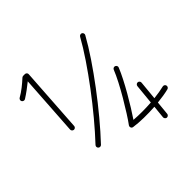

<svg xmlns="http://www.w3.org/2000/svg" viewBox="-236 -1025 1457 1457"><g transform="rotate(-45 492.0 -297.0)"><path d="M191.9 -233.4Q183.6 -234.4 178 -240.7Q172.4 -247.1 172.9 -255.4L204.6 -741.2Q178.7 -720.2 150.6 -699.5Q122.6 -678.7 93.8 -660.6Q86.4 -656.2 77.9 -658.7Q69.3 -661.1 65.4 -668Q61 -674.8 63.2 -683.3Q65.4 -691.9 72.8 -696.3Q105.5 -714.8 137.2 -739.7Q168.9 -764.6 196.3 -790Q202.6 -795.4 210.4 -795.4H227.5Q236.3 -795.4 242.7 -788.8Q249 -782.2 248 -773.4L213.9 -252.4Q213.4 -244.1 207 -238.5Q200.7 -232.9 191.9 -233.4ZM227.5 -6.8Q221.2 -12.7 220.9 -21.2Q220.7 -29.8 226.6 -36.1Q292 -105.5 362.5 -190.2Q433.1 -274.9 501 -365.2Q568.8 -455.6 627 -541.7Q685.1 -627.9 725.1 -700.2Q729.5 -707.5 738 -710Q746.6 -712.4 753.4 -708.5Q760.7 -704.1 762.9 -696Q765.1 -688 761.2 -680.7Q720.2 -606.4 661.4 -519Q602.5 -431.6 534.2 -340.6Q465.8 -249.5 394.5 -163.8Q323.2 -78.1 256.8 -7.8Q251 -1.5 242.4 -1.2Q233.9 -1 227.5 -6.8ZM789.6 -146Q797.9 -145.5 803.5 -138.7Q809.1 -131.8 808.1 -123.5L793.5 28.8Q855.5 22 901.4 10.7Q909.7 8.8 917 13.2Q924.3 17.6 926.3 25.9Q928.2 33.7 923.8 41.3Q919.4 48.8 911.1 50.8Q857.9 64 789.1 70.8L778.3 181.6Q777.8 189.5 771 195.1Q764.2 200.7 755.9 200.2Q748 199.2 742.4 192.4Q736.8 185.5 737.3 177.7L747.6 74.7Q689.5 78.6 631.6 77.6Q573.7 76.7 525.4 69.8Q522 69.8 517.1 67.4Q509.8 63 507.8 54Q505.9 44.9 511.2 37.6Q532.7 8.8 562.7 -38.6Q592.8 -85.9 625 -140.6Q657.2 -195.3 684.8 -248.5Q712.4 -301.8 728.5 -342.3Q731.9 -350.1 739.7 -353.5Q747.6 -356.9 755.4 -353.5Q763.2 -350.1 766.6 -342.5Q770 -335 766.6 -326.7Q751 -288.1 726.3 -240Q701.7 -191.9 672.9 -141.8Q644 -91.8 616 -46.4Q587.9 -1 564.9 32.7Q607.4 36.1 655.5 36.1Q703.6 36.1 751.5 32.7L767.1 -127.4Q768.1 -135.7 774.9 -141.4Q781.7 -147 789.6 -146Z"/></g></svg>

Font: Mikhak-DS1-FD Light
Style: Regular
Weight: 300
Designer: Amin Abedi
Version: Version 3.2